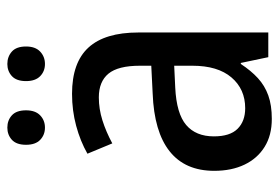

<svg xmlns="http://www.w3.org/2000/svg" viewBox="-141 -628 778 536"><g transform="rotate(-90 248.0 -360.0)"><path d="M253.9 -547.9Q341.3 -547.9 383.3 -502Q425.3 -456.1 425.3 -362.8V0H356.4L340.3 -76.7H337.4Q318.8 -48.3 297.9 -29.1Q276.9 -9.8 249.5 0Q222.2 9.8 184.1 9.8Q138.2 9.8 106 -10.3Q73.7 -30.3 56.4 -66.4Q39.1 -102.5 39.1 -150.9Q39.1 -232.4 93.8 -275.6Q148.4 -318.8 254.9 -322.8L332.5 -326.7V-358.4Q332.5 -419.4 310.3 -446.3Q288.1 -473.1 244.1 -473.1Q211.9 -473.1 180.2 -463.1Q148.4 -453.1 115.7 -435.5L86.9 -504.9Q122.1 -524.9 164.8 -536.4Q207.5 -547.9 253.9 -547.9ZM332.5 -262.7 271.5 -259.8Q198.7 -256.3 167 -229.2Q135.3 -202.1 135.3 -151.9Q135.3 -106.9 156.5 -85.7Q177.7 -64.5 213.9 -64.5Q267.1 -64.5 299.8 -102.8Q332.5 -141.1 332.5 -211.9ZM111.8 -676.3Q111.8 -703.1 125.7 -715.8Q139.6 -728.5 159.7 -728.5Q180.2 -728.5 194.1 -715.8Q208 -703.1 208 -676.3Q208 -650.4 194.1 -637Q180.2 -623.5 159.7 -623.5Q139.6 -623.5 125.7 -636.7Q111.8 -649.9 111.8 -676.3ZM289.6 -676.3Q289.6 -703.1 303.5 -715.8Q317.4 -728.5 337.4 -728.5Q357.9 -728.5 372.1 -715.8Q386.2 -703.1 386.2 -676.3Q386.2 -650.4 372.1 -637Q357.9 -623.5 337.4 -623.5Q316.9 -623.5 303.2 -637Q289.6 -650.4 289.6 -676.3Z"/></g></svg>

Font: Open Sans SemiCondensed Medium
Style: Regular
Weight: 500
Width: 4
Designer: Monotype Design Team
Foundry: Monotype Imaging Inc.
Version: Version 3.000